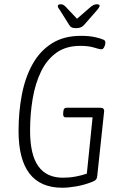

<svg xmlns="http://www.w3.org/2000/svg" viewBox="-20 -874 570 900"><path d="M272 6Q67 6 67 -260Q67 -350 82.5 -430.5Q98 -511 132.5 -573Q167 -635 223 -670.5Q279 -706 359 -706Q397 -706 423 -700.5Q449 -695 465 -688Q474 -684 474 -674Q474 -664 468.5 -653.5Q463 -643 456 -643Q446 -643 421 -651Q396 -659 356 -659Q289 -659 244 -626.5Q199 -594 172 -538Q145 -482 133 -410.5Q121 -339 121 -262Q121 -149 159.5 -95Q198 -41 275 -41Q306 -41 335 -46.5Q364 -52 387 -60L414 -324H287Q275 -324 276 -342L277 -352Q278 -369 292 -369H450Q470 -369 468 -351L436 -51Q435 -39 430.5 -33Q426 -27 411 -21Q375 -7 338 -0.5Q301 6 272 6ZM433 -854Q447 -854 447 -847Q447 -840 431 -822L374 -757Q361 -742 338 -742Q324 -742 317 -745Q310 -748 305 -756L263 -823Q258 -830 254.5 -835.5Q251 -841 251 -845Q251 -854 266 -854Q278 -854 291 -839L341 -786L402 -839Q419 -854 433 -854Z"/></svg>

Font: Asap Condensed Condensed ExtraLight
Style: Italic
Weight: 200
Width: 3
Italic angle: -6°
Designer: Pablo Cosgaya
Foundry: Omnibus-Type
Version: Version 3.001; ttfautohint (v1.8.4.7-5d5b)